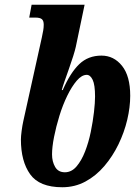

<svg xmlns="http://www.w3.org/2000/svg" viewBox="-20 -780 583 808"><path d="M242 8Q146 8 107 -46.5Q68 -101 68 -193Q68 -206 71 -229Q74 -252 78 -270L156 -622Q160 -641 162 -652.5Q164 -664 164 -676Q164 -693 156 -699.5Q148 -706 129 -706H103L113 -760H336L299 -583Q296 -569 288 -543.5Q280 -518 270 -490Q260 -462 251.5 -437.5Q243 -413 240 -401H244Q276 -474 313.5 -510Q351 -546 407 -546Q459 -546 493.5 -503Q528 -460 528 -377Q528 -329 515.5 -276Q503 -223 478.5 -172.5Q454 -122 419 -81Q384 -40 339.5 -16Q295 8 242 8ZM253 -55Q281 -55 302 -79.5Q323 -104 338 -142.5Q353 -181 362 -225Q371 -269 375.5 -308.5Q380 -348 380 -374Q380 -423 370 -444Q360 -465 345 -465Q324 -465 303 -440.5Q282 -416 263 -377Q244 -338 230 -292.5Q216 -247 207.5 -204Q199 -161 199 -130Q199 -100 212 -77.5Q225 -55 253 -55Z"/></svg>

Font: Noto Serif ExtraCondensed ExtraBold
Style: Italic
Weight: 800
Width: 2
Italic angle: -12°
Designer: Monotype Design Team
Foundry: Monotype Imaging Inc.
Version: Version 2.013